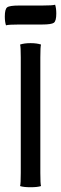

<svg xmlns="http://www.w3.org/2000/svg" viewBox="-28 -783 256 805"><path d="M141.1 -58.1Q141.1 -11.7 144 -2.9Q129.4 2 100.1 2Q70.8 2 56.2 -2.9Q59.1 -11.7 59.1 -58.1V-542Q59.1 -587.4 56.2 -596.2Q73.7 -602.1 100.1 -602.1Q126.5 -602.1 144 -596.2Q141.1 -587.4 141.1 -542ZM147.9 -680.2H51.8Q7.3 -680.2 -2.9 -676.8Q-7.8 -691.4 -7.8 -713.9Q-7.8 -744.6 2 -752.2Q11.7 -759.8 51.8 -759.8H147.9Q192.9 -759.8 203.1 -763.2Q208 -748.5 208 -726.1Q208 -695.3 198 -687.7Q188 -680.2 147.9 -680.2Z"/></svg>

Font: Nikodecs
Style: Medium
Weight: 500
Version: Version 0.29